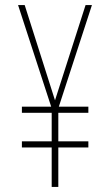

<svg xmlns="http://www.w3.org/2000/svg" viewBox="-20 -734 434 754"><path d="M196 -340 316 -714H341L211 -315H327V-291H209V-179H327V-155H209V0H183V-155H66V-179H183V-291H66V-315H181L51 -714H77Z"/></svg>

Font: Noto Sans Gujarati ExtraCondensed Thin
Style: Regular
Weight: 100
Width: 2
Designer: Jelle Bosma - Monotype Design Team, Universal Thirst
Foundry: Monotype Imaging Inc.
Version: Version 2.106; ttfautohint (v1.8.4.7-5d5b)